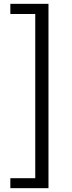

<svg xmlns="http://www.w3.org/2000/svg" viewBox="-20 -812 378 1002"><path d="M34 170V118H164V-739H34V-792H233V170Z"/></svg>

Font: Gothic Nguyen
Style: Regular
Weight: 400
Designer: MORI Takayuki
Version: Version 1.220;July 21, 2023;FontCreator 14.0.0.2814 64-bit